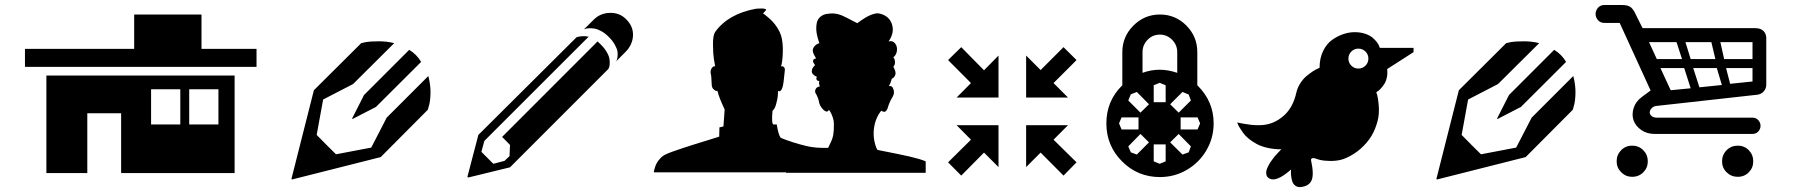

<svg xmlns="http://www.w3.org/2000/svg" viewBox="-20 -693 7203 770"><path d="M788.1 -497.1H1008.8V-424.8H80.1V-497.1H518.1V-634.8H788.1ZM166 -390.1H920.9V1H465.8V-238.8H330.1V1H166ZM703.1 -193.8V-335H585.9V-193.8ZM856 -193.8V-335H738.8V-193.8Z M1392.1 -217.8 1439.9 -312 1621.1 -493.2Q1636.2 -483.9 1647.9 -472.2Q1659.2 -460.9 1668.9 -444.8L1487.8 -264.2L1394 -215.8ZM1148.9 23.9 1238.8 -331.1 1428.7 -520Q1436 -522 1448.5 -524.4Q1460.9 -526.9 1495.8 -527.3Q1530.8 -527.8 1561 -520L1396 -356L1275.9 -293.9L1250 -151.9Q1293 -107.9 1327.6 -74.2L1468.8 -101.1L1530.8 -221.2L1697.8 -388.2Q1707 -351.6 1706.5 -321.5Q1706.1 -291.5 1701.2 -272.5L1695.8 -252.9L1506.8 -63L1150.9 26.9Z M2490.7 -616.2Q2520 -587.9 2518.6 -550.5Q2517.1 -513.2 2487.8 -483.9L2450.7 -446.8Q2451.7 -448.7 2453.4 -451.9Q2455.1 -455.1 2456.5 -465.6Q2458 -476.1 2456.3 -486.8Q2454.6 -497.6 2445.6 -513.9Q2436.5 -530.3 2420.4 -545.9Q2406.2 -560.1 2390.9 -568.4Q2375.5 -576.7 2363.5 -578.4Q2351.6 -580.1 2341.8 -579.6Q2332 -579.1 2327.1 -577.1L2321.8 -575.2L2360.8 -613.8Q2387.2 -640.6 2426.3 -641.4Q2465.3 -642.1 2490.7 -616.2ZM2419.4 -416 2025.4 -22 1857.4 19 1854.5 16.1 1898.4 -151.9 2292.5 -543.9Q2316.4 -550.8 2340.8 -545.9L1922.4 -127.9L1910.6 -84L1958.5 -36.1L2003.4 -47.9L2023.4 -66.9L2025.4 -111.8L1993.7 -144L2376.5 -526.9Q2383.8 -520.5 2388.7 -515.1Q2404.8 -499.5 2413.8 -483.4Q2422.9 -467.3 2424.3 -455.8Q2425.8 -444.3 2425 -435.1Q2424.3 -425.8 2421.9 -420.9Z M3324.2 -198.2Q3324.2 -210 3319.3 -223.6Q3314.5 -237.3 3309.6 -245.1L3304.2 -252.9Q3304.2 -252 3303.5 -250.5Q3302.7 -249 3299.3 -246.6Q3295.9 -244.1 3290 -247.1Q3281.7 -251.5 3274.7 -261.2Q3267.6 -271 3265.1 -280.8Q3264.6 -289.1 3259.3 -302.2Q3253.9 -315.4 3250.5 -319.8Q3247.1 -327.1 3251.2 -335.9Q3255.4 -344.7 3268.1 -346.2Q3267.1 -347.7 3266.4 -350.3Q3265.6 -353 3264.6 -359.6Q3263.7 -366.2 3267.1 -368.2Q3266.1 -368.2 3265.1 -368.2Q3264.2 -368.2 3261 -368.9Q3257.8 -369.6 3256.3 -371.3Q3254.9 -373 3253.9 -376.2Q3252.9 -379.4 3256.3 -384.8Q3254.9 -385.3 3252.2 -386.5Q3249.5 -387.7 3244.1 -391.8Q3238.8 -396 3236.6 -401.1Q3234.4 -406.2 3236.8 -414.6Q3239.3 -422.9 3249 -432.1Q3248 -433.1 3246.8 -434.6Q3245.6 -436 3243.2 -440.2Q3240.7 -444.3 3240.5 -447.8Q3240.2 -451.2 3243.2 -454.6Q3246.1 -458 3253.4 -459Q3252 -460.9 3249.8 -463.9Q3247.6 -466.8 3243.7 -475.1Q3239.7 -483.4 3239.5 -490.7Q3239.3 -498 3245.6 -506.6Q3252 -515.1 3266.1 -520Q3265.1 -522.5 3263.7 -526.6Q3262.2 -530.8 3259 -542.5Q3255.9 -554.2 3254.4 -565.2Q3252.9 -576.2 3253.9 -589.6Q3254.9 -603 3259.8 -612.8Q3264.6 -622.6 3275.9 -629.9Q3287.1 -637.2 3304.2 -638.2Q3324.2 -640.6 3341.6 -636Q3358.9 -631.3 3384 -617.7Q3409.2 -604 3418.5 -600.1Q3420.9 -602.1 3424.8 -605Q3428.7 -607.9 3439.7 -615.2Q3450.7 -622.6 3460.9 -627.9Q3471.2 -633.3 3483.4 -637Q3495.6 -640.6 3504.4 -639.2Q3545.4 -630.9 3556.9 -596.4Q3568.4 -562 3543.5 -526.9Q3559.6 -531.2 3569.3 -519.3Q3579.1 -507.3 3577.1 -490Q3575.2 -472.7 3562.5 -462.9Q3564.5 -460.9 3566.7 -457.3Q3568.8 -453.6 3569.3 -443.6Q3569.8 -433.6 3562.5 -424.8Q3563.5 -423.3 3564.9 -421.1Q3566.4 -418.9 3568.8 -412.4Q3571.3 -405.8 3571.5 -399.9Q3571.8 -394 3568.1 -387.5Q3564.5 -380.9 3556.2 -377Q3551.3 -356.9 3544.4 -348.1Q3557.1 -349.6 3561 -339.8Q3565.4 -331.5 3565.2 -322.3Q3564.9 -313 3558.1 -301.8Q3553.7 -294.9 3550.8 -288.8Q3547.9 -282.7 3545.7 -276.6Q3543.5 -270.5 3542.5 -268.1Q3542.5 -267.6 3540.8 -262Q3539.1 -256.3 3537.6 -253.7Q3536.1 -251 3533 -247.6Q3529.8 -244.1 3525.1 -244.6Q3520.5 -245.1 3514.2 -249Q3491.2 -220.7 3485.4 -180.7Q3479.5 -140.6 3494.1 -101.1L3499 -91.8Q3511.7 -89.4 3540.5 -83.5Q3569.3 -77.6 3586.4 -74.2Q3603.5 -70.8 3626 -65.7Q3648.4 -60.5 3664.8 -55.7Q3681.2 -50.8 3692.4 -45.9V0H3132.3V-2H2602.1Q2602.1 -3.9 2602.8 -7.6Q2603.5 -11.2 2606.4 -21Q2609.4 -30.8 2614 -39.3Q2618.7 -47.9 2627.7 -57.6Q2636.7 -67.4 2648.4 -73.2Q2667.5 -82.5 2718.3 -99.1Q2769 -115.7 2815.2 -129.6Q2861.3 -143.6 2864.3 -145L2865.2 -182.1L2881.3 -186Q2886.2 -246.1 2886.2 -253.9Q2863.3 -302.2 2857.4 -328.1Q2855 -328.1 2851.6 -328.6Q2848.1 -329.1 2842 -334.7Q2835.9 -340.3 2834.5 -350.1Q2834 -357.9 2833.5 -367.9Q2833 -377.9 2832.5 -385Q2832 -392.1 2830.1 -398.9Q2828.1 -410.2 2834.5 -419.7Q2840.8 -429.2 2848.1 -426.8Q2845.7 -439 2842.8 -457.5Q2839.8 -476.1 2839.4 -513.7Q2838.9 -551.3 2848.1 -564.9Q2900.9 -638.2 3013.2 -658.2Q3039.6 -660.2 3048.3 -657.2Q3054.2 -655.8 3051.3 -651.4L3040 -639.2Q3042.5 -637.7 3046.1 -635Q3049.8 -632.3 3060.3 -623.5Q3070.8 -614.7 3079.6 -605.2Q3088.4 -595.7 3097.9 -580.8Q3107.4 -565.9 3112.3 -550.8Q3120.6 -523.4 3119.4 -483.6Q3118.2 -443.8 3112.3 -426.8Q3112.8 -426.3 3116.7 -427Q3120.6 -427.7 3124.5 -423.3Q3128.4 -418.9 3127.4 -410.2Q3122.6 -356.4 3118.2 -342.8Q3111.8 -322.8 3100.1 -328.1Q3100.1 -320.8 3099.4 -309.6Q3098.6 -298.3 3093 -276.9Q3087.4 -255.4 3078.1 -249Q3073.2 -195.8 3082 -193.8H3095.2Q3101.6 -151.4 3111.3 -140.1Q3160.2 -120.1 3216.3 -106.9Q3251 -98.6 3301.3 -100.1Q3302.7 -104.5 3310.8 -120.4Q3318.8 -136.2 3321.8 -152.6Q3324.7 -168.9 3324.2 -198.2Z M3835 -503.9 3926.3 -411.1 3984.4 -470.2V-301.8H3816.4L3874 -359.9L3782.2 -452.1ZM3835 11.2 3782.2 -42 3874 -132.8 3816.4 -190.9H3984.4V-22.9L3926.3 -81.1ZM4245.1 -503.9 4297.4 -452.1 4205.1 -359.9 4263.2 -301.8H4095.2V-470.2L4153.3 -412.1ZM4153.3 -81.1 4095.2 -22.9V-190.9H4263.2L4205.1 -132.8L4297.4 -42L4245.1 11.2Z M4781.7 -351.1Q4847.2 -287.1 4847.2 -198.2Q4847.2 -139.6 4818.1 -90.1Q4789.1 -40.5 4739.5 -11.7Q4689.9 17.1 4631.8 17.1Q4542.5 17.1 4479.7 -45.9Q4417 -108.9 4417 -198.2Q4417 -288.6 4481 -351.1V-483.9Q4481 -545.9 4525.4 -590.3Q4569.8 -634.8 4631.8 -634.8Q4693.8 -634.8 4737.8 -590.6Q4781.7 -546.4 4781.7 -483.9ZM4562 -483.9V-400.9Q4629.4 -425.8 4701.2 -400.9V-483.9Q4701.2 -512.7 4680.7 -533.4Q4660.2 -554.2 4631.8 -554.2Q4602.5 -554.2 4582.3 -533.4Q4562 -512.7 4562 -483.9ZM4545.9 -173.8V-222.2H4478L4467.8 -198.2L4478 -173.8ZM4587.9 -122.1 4553.7 -155.8 4504.9 -106 4515.1 -82 4539.1 -73.2ZM4654.8 -113.8H4606.9V-45.9L4630.9 -36.1L4654.8 -45.9ZM4707 -155.8 4672.9 -122.1 4722.2 -73.2 4747.1 -82 4755.9 -106ZM4714.8 -222.2V-173.8H4782.7L4793 -198.2L4782.7 -222.2ZM4672.9 -274.9 4707 -241.2 4755.9 -290 4747.1 -314 4722.2 -324.2ZM4606.9 -283.2H4654.8V-351.1L4630.9 -360.8L4606.9 -351.1ZM4553.7 -241.2 4587.9 -274.9 4539.1 -324.2 4515.1 -314.9 4504.9 -290Z M5513.7 -501H5648.9V-483.9L5543 -416Q5545.4 -397.9 5541.7 -381.8Q5538.1 -365.7 5531.2 -355.5Q5524.4 -345.2 5517.3 -337.6Q5510.3 -330.1 5504.9 -326.7L5499.5 -323.2Q5501 -318.8 5503.4 -310.8Q5505.9 -302.7 5508.5 -278.8Q5511.2 -254.9 5509 -231.7Q5506.8 -208.5 5494.9 -177.7Q5482.9 -147 5460.9 -121.1Q5436 -92.3 5407.7 -75Q5379.4 -57.6 5357.9 -52.2Q5336.4 -46.9 5312.3 -47.6Q5288.1 -48.3 5277.6 -50.8Q5267.1 -53.2 5255.9 -57.1Q5253.9 -58.1 5252.9 -58.1Q5245.6 -60.1 5241.9 -58.1Q5238.3 -56.2 5237.8 -53.7V-50.8Q5250.5 7.3 5239.7 30.8Q5229 54.2 5195.8 57.1Q5183.1 58.1 5174.3 51.3Q5165.5 44.4 5162.4 33.9Q5159.2 23.4 5158 12.7Q5156.7 2 5157.2 -5.9L5157.7 -13.2Q5099.1 38.6 5070.8 22.9Q5056.2 15.1 5058.1 -3.9Q5058.1 -5.9 5058.6 -7.8Q5063 -25.4 5077.9 -46.9Q5092.8 -68.4 5106 -81.1L5118.7 -94.2Q5088.9 -94.2 5063.2 -100.1Q5037.6 -106 5020 -115.5Q5002.4 -125 4988.3 -136.5Q4974.1 -147.9 4965.8 -159.7Q4957.5 -171.4 4951.7 -180.9Q4945.8 -190.4 4943.8 -196.3L4941.9 -202.1Q4944.8 -201.2 4949.7 -200.2Q4954.6 -199.2 4969.2 -196.5Q4983.9 -193.8 4997.6 -192.4Q5011.2 -190.9 5028.8 -190.9Q5046.4 -190.9 5059.6 -193.8Q5100.6 -202.1 5133.3 -233.6Q5166 -265.1 5178.7 -320.8Q5183.1 -340.8 5194.3 -358.4Q5205.6 -376 5218.5 -387Q5231.4 -397.9 5243.7 -406Q5255.9 -414.1 5264.2 -417.5L5272 -420.9Q5272 -459.5 5286.4 -488.8Q5300.8 -518.1 5323.2 -533.7Q5345.7 -549.3 5368.4 -556.6Q5391.1 -564 5412.6 -564Q5436.5 -564 5455.6 -557.4Q5474.6 -550.8 5485.1 -541.5Q5495.6 -532.2 5502.4 -523.2Q5509.3 -514.2 5511.2 -507.8ZM5399.4 -486.3Q5387.7 -474.6 5387.7 -458Q5387.7 -441.4 5399.4 -429.7Q5411.1 -418 5427.7 -418Q5444.3 -418 5456.1 -429.7Q5467.8 -441.4 5467.8 -458Q5467.8 -474.6 5456.1 -486.3Q5444.3 -498 5427.7 -498Q5411.1 -498 5399.4 -486.3Z M5983.9 -217.8 6031.7 -312 6212.9 -493.2Q6228 -483.9 6239.7 -472.2Q6251 -460.9 6260.7 -444.8L6079.6 -264.2L5985.8 -215.8ZM5740.7 23.9 5830.6 -331.1 6020.5 -520Q6027.8 -522 6040.3 -524.4Q6052.7 -526.9 6087.6 -527.3Q6122.6 -527.8 6152.8 -520L5987.8 -356L5867.7 -293.9L5841.8 -151.9Q5884.8 -107.9 5919.4 -74.2L6060.5 -101.1L6122.6 -221.2L6289.6 -388.2Q6298.8 -351.6 6298.3 -321.5Q6297.9 -291.5 6293 -272.5L6287.6 -252.9L6098.6 -63L5742.7 26.9Z M6525.4 -108.9Q6552.2 -108.9 6570.3 -90.6Q6588.4 -72.3 6588.4 -45.9Q6588.4 -20 6570.3 -2Q6552.2 16.1 6525.4 16.1Q6500 16.1 6481.7 -2.2Q6463.4 -20.5 6463.4 -45.9Q6463.4 -72.3 6481.4 -90.6Q6499.5 -108.9 6525.4 -108.9ZM7011.2 -45.9Q7011.2 -20 6993.4 -2Q6975.6 16.1 6949.2 16.1Q6922.9 16.1 6904.5 -2Q6886.2 -20 6886.2 -45.9Q6886.2 -72.3 6904.5 -90.6Q6922.9 -108.9 6949.2 -108.9Q6975.6 -108.9 6993.4 -90.6Q7011.2 -72.3 7011.2 -45.9ZM6567.4 -580.1H7019.5Q7041 -580.1 7052.2 -568.8Q7063.5 -557.6 7063.5 -540V-353Q7063.5 -337.4 7052.7 -325.9Q7042 -314.5 7026.4 -313L6622.6 -268.1Q6610.8 -266.6 6603.8 -259Q6596.7 -251.5 6596.2 -243.2Q6595.7 -234.9 6603.3 -228Q6610.8 -221.2 6624.5 -221.2H7007.3Q7022.9 -221.2 7031.7 -210.9Q7040.5 -200.7 7040.5 -188.5Q7040.5 -176.3 7031.7 -166Q7022.9 -155.8 7007.3 -155.8H6616.2Q6584.5 -155.8 6561.8 -171.9Q6539.1 -188 6531.2 -210.7Q6523.4 -233.4 6531.5 -259.5Q6539.6 -285.6 6564.5 -304.2L6599.6 -330.1L6475.6 -601.1H6414.6Q6397.9 -601.1 6388.4 -612.3Q6378.9 -623.5 6378.9 -637Q6378.9 -650.4 6388.4 -661.6Q6397.9 -672.9 6414.6 -672.9H6485.4Q6510.3 -672.9 6521.5 -662.8Q6532.7 -652.8 6542.5 -629.9ZM6843.3 -523.9H6739.3L6760.3 -456.1H6859.4ZM6593.3 -523.9 6624.5 -456.1H6725.6L6703.6 -523.9ZM6680.2 -331.1 6760.3 -338.9 6734.4 -419.9H6639.2ZM6795.4 -342.8 6885.3 -352.1 6865.2 -419.9H6770.5ZM7008.3 -366.2V-419.9H6902.3L6918.5 -356.9ZM7008.3 -456.1V-523.9H6879.4L6894.5 -456.1Z"/></svg>

Font: Modern Pictograms
Style: Normal
Weight: 400
Designer: John Caserta
Foundry: John Caserta
Version: 1.000